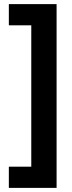

<svg xmlns="http://www.w3.org/2000/svg" viewBox="-20 -748 352 933"><path d="M23 62V165H255V-728H23V-625H132V62Z"/></svg>

Font: Noto Sans Hebrew Condensed
Style: Bold
Weight: 700
Width: 3
Designer: Monotype Design Team
Foundry: Monotype Imaging Inc.
Version: Version 2.004